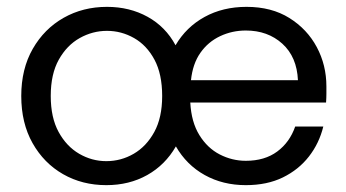

<svg xmlns="http://www.w3.org/2000/svg" viewBox="-20 -528 1009 560"><path d="M290 12Q220 12 164 -20Q108 -52 75 -110.5Q42 -169 42 -248Q42 -327 75.5 -385.5Q109 -444 165.5 -476Q222 -508 292 -508Q358 -508 410.5 -479Q463 -450 492 -396Q523 -449 576.5 -478.5Q630 -508 699 -508Q772 -508 824 -475.5Q876 -443 904 -390.5Q932 -338 932 -276Q932 -266 932 -254.5Q932 -243 931 -229H535Q538 -172 561.5 -134Q585 -96 621 -77.5Q657 -59 697 -59Q752 -59 788.5 -86Q825 -113 841 -159H923Q911 -110 881 -71.5Q851 -33 805 -10.5Q759 12 697 12Q630 12 577 -17.5Q524 -47 493 -101Q462 -47 409.5 -17.5Q357 12 290 12ZM290 -58Q333 -58 370 -79.5Q407 -101 430 -143Q453 -185 453 -248Q453 -312 430.5 -354Q408 -396 371 -417Q334 -438 292 -438Q250 -438 212.5 -417Q175 -396 151.5 -354Q128 -312 128 -248Q128 -185 151 -143Q174 -101 211 -79.5Q248 -58 290 -58ZM537 -294H849Q846 -362 803.5 -400.5Q761 -439 697 -439Q657 -439 622 -422.5Q587 -406 564.5 -374Q542 -342 537 -294Z"/></svg>

Font: DM Sans 28pt
Style: Regular
Weight: 400
Version: Version 4.004;gftools[0.9.30]